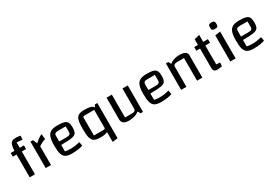

<svg xmlns="http://www.w3.org/2000/svg" viewBox="62 -1838 4520 3144"><g transform="rotate(-30 2322.5 -266.0)"><path d="M220 -602V-500H300V-431H220V0H120V-431H50V-500H120Q124 -569 136 -606.5Q148 -644 172.5 -659.5Q197 -675 241 -675Q289 -675 333 -665L327 -593Z M505 -421Q550 -461 582 -483Q614 -505 642 -515L652 -417Q619 -407 583.5 -389.5Q548 -372 523 -353V0H423V-500H470Z M1112 -93 1125 -20Q1088 -6 1033.5 2Q979 10 921 10Q843 10 802 -12.5Q761 -35 744 -90Q727 -145 727 -250Q727 -351 746.5 -406.5Q766 -462 811 -486Q856 -510 938 -510Q1019 -510 1061.5 -497Q1104 -484 1121 -452.5Q1138 -421 1138 -360Q1138 -287 1117 -255Q1096 -223 1034.5 -212Q973 -201 832 -201V-80Q872 -69 939 -69Q980 -69 1019 -74.5Q1058 -80 1112 -93ZM832 -370V-266H964Q1013 -266 1030.5 -278Q1048 -290 1048 -324V-428H915Q867 -428 849.5 -416Q832 -404 832 -370Z M1687 -500V165L1587 177V-9Q1564 4 1531 9.5Q1498 15 1448 15Q1374 15 1336 -7.5Q1298 -30 1283 -85.5Q1268 -141 1268 -250Q1268 -358 1282.5 -412.5Q1297 -467 1335 -488.5Q1373 -510 1448 -510Q1519 -510 1558 -499Q1597 -488 1618 -458L1641 -500ZM1587 -92V-428H1419Q1393 -428 1383 -423.5Q1373 -419 1373 -408V-67H1541Q1568 -67 1577.5 -72Q1587 -77 1587 -92Z M2263 0H2217L2190 -50Q2150 -19 2102.5 -4.5Q2055 10 1994 10Q1926 10 1894 -15.5Q1862 -41 1862 -95V-500H1962V-67H2078Q2127 -67 2145 -79Q2163 -91 2163 -125V-500H2263Z M2798 -93 2811 -20Q2774 -6 2719.5 2Q2665 10 2607 10Q2529 10 2488 -12.5Q2447 -35 2430 -90Q2413 -145 2413 -250Q2413 -351 2432.5 -406.5Q2452 -462 2497 -486Q2542 -510 2624 -510Q2705 -510 2747.5 -497Q2790 -484 2807 -452.5Q2824 -421 2824 -360Q2824 -287 2803 -255Q2782 -223 2720.5 -212Q2659 -201 2518 -201V-80Q2558 -69 2625 -69Q2666 -69 2705 -74.5Q2744 -80 2798 -93ZM2518 -370V-266H2650Q2699 -266 2716.5 -278Q2734 -290 2734 -324V-428H2601Q2553 -428 2535.5 -416Q2518 -404 2518 -370Z M2984 -500H3030L3057 -450Q3095 -481 3140 -495.5Q3185 -510 3243 -510Q3313 -510 3349 -488.5Q3385 -467 3385 -425V0H3285V-428H3169Q3120 -428 3102 -416Q3084 -404 3084 -370V0H2984Z M3690 -431V-74Q3726 -70 3761 -69L3755 -1Q3699 10 3664 10Q3626 10 3608 -8.5Q3590 -27 3590 -65V-431H3520V-500H3590V-607L3690 -632V-500H3779V-431Z M3903 0ZM4014 -508V0H3914V-493ZM3903 -647Q3903 -683 3916 -696Q3929 -709 3965 -709Q4000 -709 4012.5 -696Q4025 -683 4025 -647Q4025 -612 4013 -599.5Q4001 -587 3965 -587Q3928 -587 3915.5 -599.5Q3903 -612 3903 -647Z M4549 -93 4562 -20Q4525 -6 4470.5 2Q4416 10 4358 10Q4280 10 4239 -12.5Q4198 -35 4181 -90Q4164 -145 4164 -250Q4164 -351 4183.5 -406.5Q4203 -462 4248 -486Q4293 -510 4375 -510Q4456 -510 4498.5 -497Q4541 -484 4558 -452.5Q4575 -421 4575 -360Q4575 -287 4554 -255Q4533 -223 4471.5 -212Q4410 -201 4269 -201V-80Q4309 -69 4376 -69Q4417 -69 4456 -74.5Q4495 -80 4549 -93ZM4269 -370V-266H4401Q4450 -266 4467.5 -278Q4485 -290 4485 -324V-428H4352Q4304 -428 4286.5 -416Q4269 -404 4269 -370Z"/></g></svg>

Font: Changa
Style: Regular
Weight: 400
Designer: Eduardo Rodriguez Tunni
Foundry: Eduardo Rodriguez Tunni
Version: Version 2.002; ttfautohint (v1.5.10-5e6f)